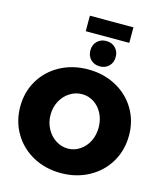

<svg xmlns="http://www.w3.org/2000/svg" viewBox="-151 -1179 1104 1303"><g transform="rotate(15 401.0 -527.5)"><path d="M783 -352Q783 -248 733.5 -164.5Q684 -81 596.5 -33.5Q509 14 401 14Q292 14 205 -33.5Q118 -81 68.5 -164.5Q19 -248 19 -352Q19 -455 68.5 -537.5Q118 -620 205 -667Q292 -714 401 -714Q509 -714 596.5 -667Q684 -620 733.5 -537.5Q783 -455 783 -352ZM232 -351Q232 -298 255.5 -254Q279 -210 318.5 -184.5Q358 -159 404 -159Q449 -159 487.5 -184.5Q526 -210 548 -253.5Q570 -297 570 -351Q570 -404 548 -447.5Q526 -491 488 -516Q450 -541 404 -541Q358 -541 318.5 -516Q279 -491 255.5 -447.5Q232 -404 232 -351ZM558 -843Q558 -804 533 -779Q508 -754 469 -754Q430 -754 405 -779Q380 -804 380 -843Q380 -882 405 -907Q430 -932 469 -932Q508 -932 533 -907Q558 -882 558 -843ZM316 -1069H622V-960H316Z"/></g></svg>

Font: Gontserrat ExtraBold
Style: Regular
Weight: 800
Designer: Julieta Ulanovsky
Foundry: Julieta Ulanovsky
Version: Version 6.001